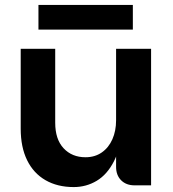

<svg xmlns="http://www.w3.org/2000/svg" viewBox="-20 -752 701 779"><path d="M451 -75V-554H593V0H526Q492 0 471.5 -20.5Q451 -41 451 -75ZM279 7Q213 7 164.5 -21Q116 -49 90 -102Q64 -155 64 -230V-554H204V-254Q204 -187 238 -150.5Q272 -114 327 -114Q365 -114 393 -133.5Q421 -153 436 -187Q451 -221 451 -264L473 -235Q470 -152 442.5 -98Q415 -44 372.5 -18.5Q330 7 279 7ZM136 -732H519V-632H136Z"/></svg>

Font: Parkinsans SemiBold
Style: Regular
Weight: 600
Designer: Red Stone, Indian Type Foundry
Foundry: Indian Type Foundry
Version: Version 1.000